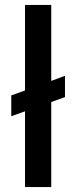

<svg xmlns="http://www.w3.org/2000/svg" viewBox="-20 -763 312 783"><path d="M82 0V-309L26 -289V-374L82 -394V-743H189V-433L245 -454V-367L189 -347V0Z"/></svg>

Font: Saira Thin Medium
Style: Regular
Weight: 500
Version: Version 1.101